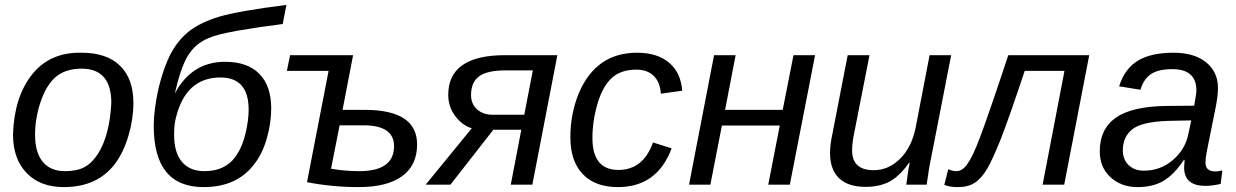

<svg xmlns="http://www.w3.org/2000/svg" viewBox="-20 -753 5039 783"><path d="M524 -333Q524 -268 504 -200Q484 -132 449 -85Q377 10 240 10Q144 10 88.5 -47.5Q33 -105 33 -205Q38 -358 111 -449.5Q184 -541 313 -538Q415 -538 469.5 -485Q524 -432 524 -333ZM434 -333Q434 -473 313 -473Q247 -473 207 -439Q168 -405 145 -336Q123 -270 123 -203Q123 -131 154.5 -93Q186 -55 245 -55Q294 -55 324.5 -71.5Q355 -88 379 -125Q427 -200 434 -333Z M879 -437Q735 -437 696 -267Q690 -241 690 -203Q690 -131 722 -93Q754 -55 814 -55Q904 -55 947 -124Q970 -159 982 -212Q994 -264 994 -306Q994 -437 879 -437ZM898 -501Q989 -501 1037.5 -452Q1086 -403 1086 -311Q1086 -250 1067.5 -186.5Q1049 -123 1014 -80Q944 10 810 10Q607 10 607 -239Q607 -306 627 -395Q648 -481 678 -537Q708 -592 753 -627Q799 -662 874 -685Q951 -708 1148 -733L1133 -655Q1036 -643 950 -628Q865 -613 829 -597Q775 -574 745.5 -524.5Q716 -475 693 -372Q762 -501 898 -501Z M1681 -164Q1681 -79 1620 -34.5Q1559 10 1442 10Q1335 10 1232 -10L1320 -464H1150L1163 -528H1420L1377 -305H1467Q1681 -305 1681 -164ZM1365 -242 1330 -65Q1386 -55 1445 -55Q1587 -55 1587 -157Q1587 -242 1462 -242Z M2106 -224H1992L1817 0H1716L1904 -230Q1866 -241 1837 -279Q1808 -317 1808 -366Q1808 -528 2040 -528H2253L2151 0H2063ZM2118 -285 2153 -466H2043Q1967 -466 1934 -442Q1901 -418 1901 -365Q1901 -329 1925.5 -307Q1950 -285 1990 -285Z M2502 -60Q2603 -60 2643 -172L2719 -148Q2660 10 2500 10Q2407 10 2356.5 -43Q2306 -96 2306 -193Q2306 -290 2341 -374Q2411 -538 2578 -538Q2661 -538 2709 -497Q2757 -456 2762 -383L2675 -371Q2672 -418 2646 -443.5Q2620 -469 2575 -469Q2513 -469 2476 -436Q2438 -402 2417 -331Q2396 -260 2396 -190Q2396 -60 2502 -60Z M2892 -528H2980L2937 -305H3172L3216 -528H3304L3201 0H3113L3160 -241H2924L2877 0H2790Z M3437 -528H3526L3464 -213Q3455 -170 3455 -140Q3455 -59 3543 -59Q3604 -59 3651 -106Q3698 -153 3714 -232L3771 -528H3859L3778 -113Q3769 -73 3759 0H3676Q3676 -2 3681 -37Q3686 -71 3690 -90H3688Q3649 -35 3608.5 -13Q3568 9 3510 9Q3438 9 3401.5 -26.5Q3365 -62 3365 -129Q3365 -163 3375 -209Z M4320 0H4232L4321 -464H4159Q4096 -275 4061 -185Q4028 -103 4006 -65Q3982 -25 3955 -7.5Q3928 10 3886 10Q3853 10 3831 1L3847 -63Q3865 -55 3880 -55Q3905 -55 3925 -84Q3947 -114 3975 -189Q4005 -266 4092 -528H4422Z M4896 5Q4809 5 4809 -70L4811 -101H4808Q4768 -41 4725 -15.5Q4682 10 4619 10Q4552 10 4508 -31Q4465 -71 4465 -136Q4465 -227 4530.5 -273Q4596 -319 4736 -321L4850 -322Q4859 -370 4859 -384Q4859 -471 4761 -471Q4704 -471 4674 -451Q4644 -431 4631 -387L4544 -401Q4566 -472 4619.5 -505Q4673 -538 4766 -538Q4850 -538 4898.5 -499Q4947 -460 4947 -394Q4947 -363 4938 -317L4901 -133Q4896 -106 4896 -90Q4896 -54 4936 -54Q4950 -54 4965 -58L4958 -3Q4924 5 4896 5ZM4825 -201 4838 -262 4741 -260Q4636 -256 4598 -226Q4559 -195 4559 -140Q4559 -103 4582.5 -80Q4606 -57 4644 -57Q4712 -57 4762 -99.5Q4812 -142 4825 -201Z"/></svg>

Font: Libra Sans
Style: Italic
Weight: 400
Italic angle: -12°
Foundry: Context Ltd
Version: Version 1.002